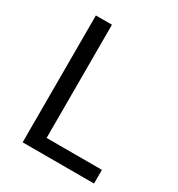

<svg xmlns="http://www.w3.org/2000/svg" viewBox="-174 -848 892 962"><g transform="rotate(30 271.5 -367.0)"><path d="M100 0V-734H193V-79H513V0Z"/></g></svg>

Font: Swei Fan Sans CJK TC
Style: Regular
Weight: 400
Version: Version 2.130